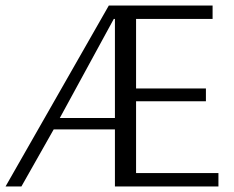

<svg xmlns="http://www.w3.org/2000/svg" viewBox="-32 -670 841 690"><path d="M-12 0 359 -650H732V-602H457V-352H708V-306H457V-48H753V0H381V-205H161L45 0ZM183 -246H381V-602H377Z"/></svg>

Font: Arsenal
Style: Regular
Weight: 400
Designer: Andrij Shevchenko
Foundry: Stairsfor
Version: Version 2.001;PS 002.001;hotconv 1.0.88;makeotf.lib2.5.64775